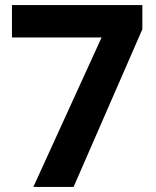

<svg xmlns="http://www.w3.org/2000/svg" viewBox="-20 -734 612 754"><path d="M379 -587H27V-714H539V-619L269 0H111Z"/></svg>

Font: Noto Sans Arabic
Style: Bold
Weight: 700
Designer: Nadine Chahine
Foundry: Monotype Imaging Inc.
Version: Version 1.001